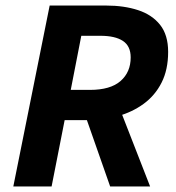

<svg xmlns="http://www.w3.org/2000/svg" viewBox="-20 -672 636 692"><path d="M28 0 159 -652H363Q427 -652 477.5 -635.5Q528 -619 557 -582.5Q586 -546 586 -485Q586 -421 562.5 -374.5Q539 -328 498 -298Q457 -268 405 -253.5Q353 -239 295 -239H213L166 0ZM235 -348H304Q378 -348 414.5 -380Q451 -412 451 -465Q451 -506 423 -524.5Q395 -543 342 -543H273ZM377 0 282 -271 381 -359 521 0Z"/></svg>

Font: Source Sans 3 ExtraLight
Style: Bold Italic
Weight: 700
Italic angle: -11°
Version: Version 3.052;hotconv 1.1.0;makeotfexe 2.6.0